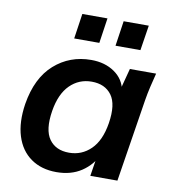

<svg xmlns="http://www.w3.org/2000/svg" viewBox="-81 -784 782 865"><g transform="rotate(10 310.0 -351.0)"><path d="M234 10Q165 10 117 -24Q69 -58 49.5 -120.5Q30 -183 43 -268Q63 -390 133.5 -452.5Q204 -515 302 -515Q365 -515 409 -484.5Q453 -454 462 -402L452 -399L480 -505H600Q592 -474 584.5 -442Q577 -410 572 -379L512 0H388L405 -107H421Q396 -53 348.5 -21.5Q301 10 234 10ZM275 -86Q333 -86 374.5 -126.5Q416 -167 429 -248Q443 -336 412.5 -377.5Q382 -419 321 -419Q263 -419 222 -378.5Q181 -338 168 -258Q154 -170 184 -128Q214 -86 275 -86ZM398 -597 415 -712H530L512 -597ZM209 -597 226 -712H341L324 -597Z"/></g></svg>

Font: Mulish ExtraLight
Style: Bold Italic
Weight: 700
Italic angle: -9°
Version: Version 3.603